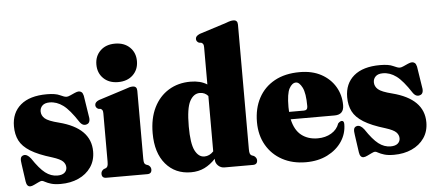

<svg xmlns="http://www.w3.org/2000/svg" viewBox="-51 -869 2262 995"><g transform="rotate(-5 1080.0 -372.0)"><path d="M214 -33.5Q238.5 -33.5 251 -44.2Q263.5 -55 263.5 -71.5Q263.5 -89 250 -102.8Q236.5 -116.5 195.5 -129.5Q123.5 -151 83.5 -176Q43.5 -201 27.5 -232.8Q11.5 -264.5 11.5 -307Q11.5 -377.5 59 -417.8Q106.5 -458 195.5 -458Q240.5 -458 263.2 -447Q286 -436 297 -436Q304.5 -436 316.5 -441.5Q328.5 -447 341 -452.5Q353.5 -458 362 -458Q369.5 -458 376 -453Q382.5 -448 386 -433.5L401.5 -334Q411 -293.5 391 -285.5Q369 -276 352 -300Q309 -366 276 -390.2Q243 -414.5 206.5 -414.5Q181 -414.5 168.5 -402.2Q156 -390 156 -372Q156 -350.5 173.5 -335Q191 -319.5 245.5 -306Q409 -264 409 -142Q409 -94.5 385 -60Q361 -25.5 320 -7Q279 11.5 227.5 11.5Q196.5 11.5 177 5.5Q157.5 -0.5 146.8 -6.8Q136 -13 130.5 -13Q124.5 -13 112.8 -7.2Q101 -1.5 89 4.2Q77 10 69 10Q51 10 47 -17L34 -108.5Q30.5 -128.5 33 -139.2Q35.5 -150 47.5 -153.5Q66 -158.5 85.5 -133.5Q122 -78.5 151.2 -56Q180.5 -33.5 214 -33.5Z M570 -488.5Q522.5 -488.5 493.8 -516.5Q465 -544.5 465 -588.5Q465 -632.5 493.8 -660.5Q522.5 -688.5 570 -688.5Q618 -688.5 647 -660.5Q676 -632.5 676 -588.5Q676 -544.5 647 -516.5Q618 -488.5 570 -488.5ZM664.5 -435V-82.5Q664.5 -66.5 667 -59.8Q669.5 -53 676 -50L688 -45.5Q701.5 -36.5 701.5 -22.5Q701.5 0 678.5 0H465Q442 0 442 -22.5Q442 -36.5 455.5 -45.5L467.5 -50Q473.5 -53 476.2 -59.8Q479 -66.5 479 -82.5V-333.5Q479 -345 476.2 -350Q473.5 -355 467 -358L455 -359.5Q441 -366.5 441 -380Q441 -395.5 462.5 -404.5L602 -449Q618 -455 626.2 -457Q634.5 -459 642.5 -459Q664.5 -459 664.5 -435Z M724.5 -208.5Q724.5 -286 752 -341.8Q779.5 -397.5 828.8 -427.8Q878 -458 942.5 -458Q995 -458 1029 -436V-629.5Q1029 -641 1026 -646Q1023 -651 1016.5 -654L1004.5 -655.5Q990.5 -662.5 990.5 -676Q990.5 -691.5 1012.5 -700.5L1152 -745Q1167.5 -751 1176 -753Q1184.5 -755 1192 -755Q1214 -755 1214 -731V-82.5Q1214 -66.5 1216.8 -59.8Q1219.5 -53 1225.5 -50L1237.5 -45.5Q1251.5 -35.5 1251.5 -22.5Q1251.5 0 1228 0H1080Q1061 0 1047.2 -13.2Q1033.5 -26.5 1033.5 -44.5V-49Q1007 -20.5 975.8 -5.2Q944.5 10 905.5 10Q823.5 10 774 -48.2Q724.5 -106.5 724.5 -208.5ZM914 -227.5Q914 -138.5 932.5 -102Q951 -65.5 981.5 -65.5Q1008 -65.5 1029 -88V-376Q1012 -395.5 986 -395.5Q953.5 -395.5 933.8 -358.8Q914 -322 914 -227.5Z M1720.5 -268Q1720.5 -218.5 1672 -218.5H1443.5Q1456 -161.5 1490.2 -134.8Q1524.5 -108 1575 -108Q1615 -108 1645.5 -126Q1676 -144 1687 -176Q1698 -187 1706 -187Q1718 -187 1718 -169.5Q1718 -120 1690.8 -79.2Q1663.5 -38.5 1615.2 -14.2Q1567 10 1503.5 10Q1433.5 10 1380.5 -18.8Q1327.5 -47.5 1297.8 -99.2Q1268 -151 1268 -219Q1268 -290.5 1296.8 -344.2Q1325.5 -398 1379.8 -428Q1434 -458 1511 -458Q1576 -458 1622.8 -432.5Q1669.5 -407 1695 -364Q1720.5 -321 1720.5 -268ZM1437.5 -282.5Q1437.5 -269.5 1438.5 -257.5H1516Q1535 -257.5 1535 -278.5Q1535 -346.5 1519.8 -376.2Q1504.5 -406 1487 -406Q1467 -406 1452.2 -379.2Q1437.5 -352.5 1437.5 -282.5Z M1947.5 -33.5Q1972 -33.5 1984.5 -44.2Q1997 -55 1997 -71.5Q1997 -89 1983.5 -102.8Q1970 -116.5 1929 -129.5Q1857 -151 1817 -176Q1777 -201 1761 -232.8Q1745 -264.5 1745 -307Q1745 -377.5 1792.5 -417.8Q1840 -458 1929 -458Q1974 -458 1996.8 -447Q2019.5 -436 2030.5 -436Q2038 -436 2050 -441.5Q2062 -447 2074.5 -452.5Q2087 -458 2095.5 -458Q2103 -458 2109.5 -453Q2116 -448 2119.5 -433.5L2135 -334Q2144.5 -293.5 2124.5 -285.5Q2102.5 -276 2085.5 -300Q2042.5 -366 2009.5 -390.2Q1976.5 -414.5 1940 -414.5Q1914.5 -414.5 1902 -402.2Q1889.5 -390 1889.5 -372Q1889.5 -350.5 1907 -335Q1924.5 -319.5 1979 -306Q2142.5 -264 2142.5 -142Q2142.5 -94.5 2118.5 -60Q2094.5 -25.5 2053.5 -7Q2012.5 11.5 1961 11.5Q1930 11.5 1910.5 5.5Q1891 -0.5 1880.2 -6.8Q1869.5 -13 1864 -13Q1858 -13 1846.2 -7.2Q1834.5 -1.5 1822.5 4.2Q1810.5 10 1802.5 10Q1784.5 10 1780.5 -17L1767.5 -108.5Q1764 -128.5 1766.5 -139.2Q1769 -150 1781 -153.5Q1799.5 -158.5 1819 -133.5Q1855.5 -78.5 1884.8 -56Q1914 -33.5 1947.5 -33.5Z"/></g></svg>

Font: Fraunces 144pt Soft Black
Style: Regular
Weight: 900
Version: Version 1.000;[b76b70a41]